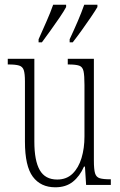

<svg xmlns="http://www.w3.org/2000/svg" viewBox="-20 -786 509 816"><path d="M215 10Q153 10 119.5 -35Q86 -80 86 -184V-440Q86 -473 81 -488Q76 -503 61 -507.5Q46 -512 17 -512H13V-536H126V-184Q126 -103 149 -63Q172 -23 223 -23Q263 -23 288.5 -48Q314 -73 326.5 -114.5Q339 -156 339 -206V-425Q339 -465 335 -483.5Q331 -502 316.5 -507Q302 -512 271 -512H268V-536H379V-103Q379 -66 384 -49.5Q389 -33 404 -28.5Q419 -24 448 -24H451V0H346L341 -78H337Q319 -37 289.5 -13.5Q260 10 215 10ZM276 -619Q296 -662 311 -697Q326 -732 338 -766H394V-756Q384 -739 366 -712.5Q348 -686 327.5 -657.5Q307 -629 289 -606H276ZM144 -619Q163 -662 178.5 -697Q194 -732 206 -766H261V-756Q252 -739 234 -712.5Q216 -686 195.5 -657.5Q175 -629 158 -606H144Z"/></svg>

Font: Noto Serif Bengali ExtraCondensed ExtraLight
Style: Regular
Weight: 200
Width: 2
Designer: Juan Bruce, Universal Thirst, Indian Type Foundry and the Monotype Design Team.
Foundry: Monotype Imaging Inc.
Version: Version 2.003; ttfautohint (v1.8.4.7-5d5b)